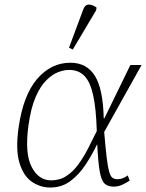

<svg xmlns="http://www.w3.org/2000/svg" viewBox="-20 -826 652 857"><path d="M204 11Q160 11 122.5 -14.5Q85 -40 67 -98.5Q49 -157 63 -257Q84 -402 146 -474Q208 -546 294 -546Q367 -546 403.5 -487.5Q440 -429 443 -298H446L562 -536H612L445 -237Q451 -166 456 -124Q461 -82 467 -60.5Q473 -39 482 -32.5Q491 -26 505 -26Q528 -26 550 -43L559 -20Q546 -11 527 -2Q508 7 487 7Q461 7 446.5 -7Q432 -21 425 -61.5Q418 -102 414 -181H413Q391 -135 362 -91Q333 -47 294.5 -18Q256 11 204 11ZM208 -21Q247 -21 276.5 -40.5Q306 -60 329.5 -92Q353 -124 373 -163Q393 -202 412 -241Q409 -343 395.5 -402.5Q382 -462 356 -488Q330 -514 288 -514Q267 -514 241 -504.5Q215 -495 188 -469Q161 -443 139.5 -394Q118 -345 107 -266Q90 -142 121 -81.5Q152 -21 208 -21ZM305 -605 288 -613 352 -785Q361 -807 378.5 -805.5Q396 -804 411 -792L409 -780Z"/></svg>

Font: Noto Serif ExtraLight
Style: Italic
Weight: 200
Italic angle: -12°
Designer: Monotype Design Team
Foundry: Monotype Imaging Inc.
Version: Version 2.014; ttfautohint (v1.8.4.7-5d5b)